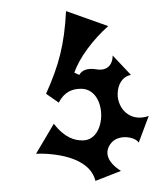

<svg xmlns="http://www.w3.org/2000/svg" viewBox="-20 -81 288 346"><path d="M198 227C171 210 168 191 181 176C194 161 223 165 230 176L248 128C214 140 192 114 192 89C192 72 200 57 216 54L183 19C183 37 172 47 154 44C137 41 127 46 123 54L114 50C123 23 148 -10 175 -34L99 -61C96 -1 86 37 63 88L86 104C96 84 111 79 126 79C174 79 174 172 129 172C115 172 97 168 77 142L45 196C74 195 141 200 152 245Z"/></svg>

Font: Malebolge Adversarial
Style: Regular
Weight: 400
Designer: Ariel Martín Pérez
Foundry: Tunera Type Foundry
Version: Version 0.007;hotconv 1.0.109;makeotfexe 2.5.65596